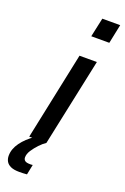

<svg xmlns="http://www.w3.org/2000/svg" viewBox="-231 -796 683 1050"><g transform="rotate(20 110.5 -271.5)"><path d="M147 -632 171 -743H275L252 -632ZM16 0 123 -510H224L116 0ZM31 200Q-1 200 -19.5 191.5Q-38 183 -46 168.5Q-54 154 -54 136Q-54 97 -27 59.5Q0 22 47 -10L116 0Q99 11 80 31Q61 51 47 72.5Q33 94 33 114Q33 126 41.5 133Q50 140 72 140Q75 140 77.5 140Q80 140 87 139L75 198Q65 199 53 199.5Q41 200 31 200Z"/></g></svg>

Font: Saira SemiCondensed Medium
Style: Italic
Weight: 500
Width: 4
Italic angle: -12°
Designer: Hector Gatti with collaboration of the Omnibus-Type team
Foundry: Omnibus-Type
Version: Version 1.101